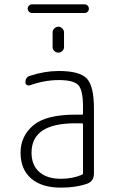

<svg xmlns="http://www.w3.org/2000/svg" viewBox="-20 -859 540 889"><path d="M328.1 -288.1Q126 -288.1 126 -152.3Q126 -94.7 161.6 -63Q197.3 -31.2 261.7 -31.2Q316.4 -31.2 359.4 -49.8Q364.3 -51.8 364.3 -56.6V-283.2Q364.3 -288.1 359.4 -288.1ZM261.7 9.8Q172.9 9.8 124 -32.7Q75.2 -75.2 75.2 -151.9Q75.2 -228.5 133.8 -278.3Q192.4 -328.1 328.1 -328.1H359.4Q364.3 -328.1 364.3 -332V-365.2Q364.3 -441.4 342.8 -464.8Q321.3 -488.3 252 -488.3Q186.5 -488.3 118.2 -463.9Q110.4 -461.9 104 -465.8Q97.7 -469.7 97.7 -477.5Q97.7 -502 118.2 -507.8Q186.5 -530.3 252 -530.3Q348.6 -530.3 381.8 -495.6Q415 -460.9 415 -355.5V-56.6Q415 -18.6 381.8 -7.8Q331.1 9.8 261.7 9.8ZM372.1 -798.8H127.9Q120.1 -798.8 114.3 -804.7Q108.4 -810.5 108.4 -818.8Q108.4 -827.1 114.3 -833Q120.1 -838.9 127.9 -838.9H372.1Q379.9 -838.9 385.7 -833Q391.6 -827.1 391.6 -818.8Q391.6 -810.5 385.7 -804.7Q379.9 -798.8 372.1 -798.8ZM223.6 -709Q223.6 -719.7 231.9 -727.5Q240.2 -735.4 250 -735.4Q259.8 -735.4 268.1 -727.5Q276.4 -719.7 276.4 -709V-640.6Q276.4 -629.9 268.1 -622.6Q259.8 -615.2 250 -615.2Q240.2 -615.2 231.9 -622.6Q223.6 -629.9 223.6 -640.6Z"/></svg>

Font: Rounded-L Mgen+ 1mn light
Style: Regular
Weight: 200
Designer: [Source Han Sans]
Ryoko NISHIZUKA  (kana & ideographs); Paul D. Hunt (Latin, Greek & Cyrillic); Wenlong ZHANG  (bopomofo
Version: Version 1.059.20150602